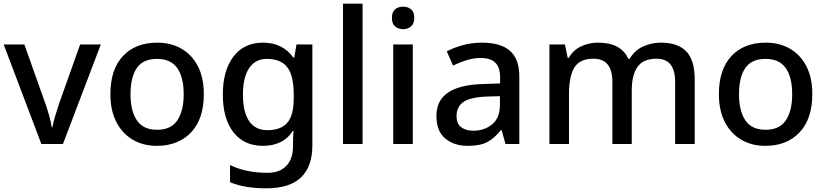

<svg xmlns="http://www.w3.org/2000/svg" viewBox="-20 -780 4471 1040"><path d="M204 0 0 -539H112L224 -224Q235 -193 246 -154.5Q257 -116 260 -91H264Q268 -116 280 -155Q292 -194 302 -224L414 -539H526L321 0Z M1084 -270Q1084 -136 1015 -63Q946 10 829 10Q756 10 699.5 -23Q643 -56 610.5 -118.5Q578 -181 578 -270Q578 -404 646 -476.5Q714 -549 832 -549Q906 -549 962.5 -516.5Q1019 -484 1051.5 -422Q1084 -360 1084 -270ZM687 -270Q687 -179 721.5 -128Q756 -77 831 -77Q906 -77 940.5 -128Q975 -179 975 -270Q975 -362 940 -411.5Q905 -461 830 -461Q755 -461 721 -411.5Q687 -362 687 -270Z M1404 -549Q1511 -549 1569 -468H1574L1586 -539H1672V7Q1672 122 1610.5 181Q1549 240 1423 240Q1364 240 1315.5 232Q1267 224 1226 207V114Q1312 156 1429 156Q1495 156 1531 118.5Q1567 81 1567 13V-5Q1567 -18 1568 -39Q1569 -60 1570 -71H1566Q1539 -29 1498 -9.5Q1457 10 1404 10Q1302 10 1244.5 -63.5Q1187 -137 1187 -268Q1187 -398 1244.5 -473.5Q1302 -549 1404 -549ZM1426 -461Q1363 -461 1329.5 -411Q1296 -361 1296 -267Q1296 -173 1329.5 -124Q1363 -75 1428 -75Q1502 -75 1536.5 -115.5Q1571 -156 1571 -248V-268Q1571 -371 1536 -416Q1501 -461 1426 -461Z M1944 0H1838V-760H1944Z M2164 -744Q2188 -744 2206 -730Q2224 -716 2224 -683Q2224 -651 2206 -636.5Q2188 -622 2164 -622Q2138 -622 2120.5 -636.5Q2103 -651 2103 -683Q2103 -716 2120.5 -730Q2138 -744 2164 -744ZM2216 -539V0H2110V-539Z M2591 -549Q2692 -549 2742.5 -504.5Q2793 -460 2793 -365V0H2718L2697 -75H2693Q2658 -31 2619.5 -10.5Q2581 10 2513 10Q2440 10 2392 -29.5Q2344 -69 2344 -153Q2344 -235 2406 -278Q2468 -321 2597 -325L2689 -328V-358Q2689 -417 2662 -441.5Q2635 -466 2586 -466Q2545 -466 2507 -454Q2469 -442 2434 -425L2400 -502Q2438 -522 2487.5 -535.5Q2537 -549 2591 -549ZM2616 -257Q2524 -253 2488.5 -226.5Q2453 -200 2453 -152Q2453 -110 2478 -91Q2503 -72 2543 -72Q2605 -72 2646.5 -107Q2688 -142 2688 -212V-259Z M3560 -549Q3651 -549 3697 -502Q3743 -455 3743 -351V0H3637V-337Q3637 -462 3536 -462Q3464 -462 3433 -417.5Q3402 -373 3402 -290V0H3297V-337Q3297 -462 3195 -462Q3119 -462 3090.5 -413Q3062 -364 3062 -272V0H2956V-539H3040L3055 -467H3061Q3085 -509 3128 -529Q3171 -549 3219 -549Q3344 -549 3383 -462H3391Q3417 -507 3463 -528Q3509 -549 3560 -549Z M4380 -270Q4380 -136 4311 -63Q4242 10 4125 10Q4052 10 3995.5 -23Q3939 -56 3906.5 -118.5Q3874 -181 3874 -270Q3874 -404 3942 -476.5Q4010 -549 4128 -549Q4202 -549 4258.5 -516.5Q4315 -484 4347.5 -422Q4380 -360 4380 -270ZM3983 -270Q3983 -179 4017.5 -128Q4052 -77 4127 -77Q4202 -77 4236.5 -128Q4271 -179 4271 -270Q4271 -362 4236 -411.5Q4201 -461 4126 -461Q4051 -461 4017 -411.5Q3983 -362 3983 -270Z"/></svg>

Font: Noto Sans Myanmar Medium
Style: Regular
Weight: 500
Designer: Monotype Design Team
Foundry: Monotype Imaging Inc.
Version: Version 2.107; ttfautohint (v1.8.4.7-5d5b)